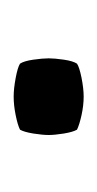

<svg xmlns="http://www.w3.org/2000/svg" viewBox="51 -190 145 288"><g transform="rotate(-90 124.0 -45.5)"><path d="M66 -45.5Q66 -54.5 68.2 -68.5Q70.5 -82.5 74 -88.5Q81 -92 95.8 -95Q110.5 -98 123.5 -98Q135.5 -98 151.5 -95Q167.5 -92 173 -88.5Q177 -82.5 179 -68.5Q181 -54.5 181 -45.5Q181 -36.5 179 -22.8Q177 -9 173 -3Q168 0.5 151.8 3.8Q135.5 7 123.5 7Q110.5 7 95.8 3.8Q81 0.5 74 -3Q70.5 -9 68.2 -22.8Q66 -36.5 66 -45.5Z"/></g></svg>

Font: Signika Negative SC Light
Style: Regular
Weight: 300
Designer: Anna Giedryś
Foundry: Anna Giedryś
Version: Version 2.000; ttfautohint (v1.8.3) -l 8 -r 50 -G 200 -x 9 -